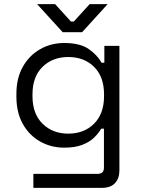

<svg xmlns="http://www.w3.org/2000/svg" viewBox="-20 -711 682 931"><path d="M59.5 -242.2V-255.2Q59.5 -332.5 90.9 -387.6Q122.2 -442.8 174.9 -472.6Q227.5 -502.5 291.5 -502.5Q368.5 -502.5 410.6 -472.9Q452.8 -443.2 472.5 -406.8H486V-488.5H559V115Q559 154.8 537.2 177.4Q515.5 200 473.8 200H141.8V132H453.8Q484 132 484 102V-87H470.5Q458.2 -65 436.1 -43.6Q414 -22.2 378.8 -8.6Q343.5 5 291.5 5Q227.5 5 174.5 -24.9Q121.5 -54.8 90.5 -110.2Q59.5 -165.8 59.5 -242.2ZM311 -63Q387.8 -63 436.1 -111.2Q484.5 -159.5 484.5 -244.5V-253Q484.5 -339 436.2 -386.8Q388 -434.5 311 -434.5Q235 -434.5 186.2 -386.8Q137.5 -339 137.5 -253V-244.5Q137.5 -159.5 186.2 -111.2Q235 -63 311 -63ZM378.2 -555H283.8L160 -691H247.2L324.2 -606.5H337.8L414.8 -691H502Z"/></svg>

Font: Space Grotesk Variable Light
Style: Regular
Weight: 300
Designer: Florian Karsten
Foundry: Florian Karsten
Version: Version 2.000